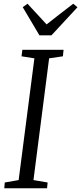

<svg xmlns="http://www.w3.org/2000/svg" viewBox="-20 -1010 436 1030"><path d="M3 0 5.5 -31 80 -44 164.5 -697 95.5 -708 100 -743H321L317.5 -708L243.5 -697L159.5 -44L235.5 -31L232.5 0ZM191.5 -820.5 102 -971.5 127.5 -990Q153 -962.5 178.5 -935Q204 -907.5 230 -879Q264 -906.5 299.8 -933.8Q335.5 -961 373 -990L395.5 -971L256 -820.5Z"/></svg>

Font: Merriweather 48pt Light
Style: Italic
Weight: 300
Italic angle: -7.8°
Version: Version 2.101